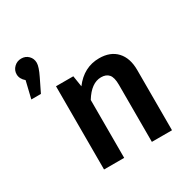

<svg xmlns="http://www.w3.org/2000/svg" viewBox="-170 -907 1033 1057"><g transform="rotate(-30 346.5 -378.5)"><path d="M166 -694Q166 -669 141 -618L100 -534H39L65 -642Q38 -665 38 -694Q38 -720 57 -738.5Q76 -757 103 -757Q130 -757 148 -739Q166 -721 166 -694ZM475 -544Q546 -544 585.5 -501.5Q625 -459 625 -383V0H497V-363Q497 -410 480.5 -429Q464 -448 432 -448Q370 -448 321 -368V0H193V-529H303L314 -459Q378 -544 475 -544Z"/></g></svg>

Font: FiraGO Medium
Style: Regular
Weight: 500
Designer: bBox Type
Foundry: bBox Type GmbH
Version: Version 1.001;PS 001.001;hotconv 1.0.88;makeotf.lib2.5.64775